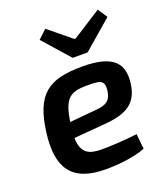

<svg xmlns="http://www.w3.org/2000/svg" viewBox="-138 -838 824 946"><g transform="rotate(-20 274.0 -364.5)"><path d="M366 -560 518 -691 485 -741 335 -645H327L210 -741L165 -699L288 -560ZM317 -504C136 -504 65 -449 40 -258C17 -78 77 12 255 12C317 12 405 4 463 -20L455 -99C396 -92 323 -87 271 -87C204 -87 163 -103 161 -186L316 -199C439 -207 499 -242 513 -341C526 -439 489 -504 317 -504ZM394 -352C387 -299 362 -284 308 -280L168 -267C186 -382 215 -407 302 -408C373 -408 399 -407 394 -352Z"/></g></svg>

Font: Exo 2 Semi Bold
Style: Italic
Weight: 600
Italic angle: -8°
Designer: Natanael Gama
Version: Version 1.001;PS 001.001;hotconv 1.0.88;makeotf.lib2.5.64775